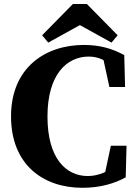

<svg xmlns="http://www.w3.org/2000/svg" viewBox="-20 -894 662 933"><path d="M380.9 18.6C466.8 18.6 537.3 -2.6 590.9 -32.3L594.9 -185.9H518.7L485.1 -29.3L552.1 -44V-95.4C505.2 -59.2 456.4 -38.6 406.6 -38.6C300.8 -38.6 210.7 -124.1 210.7 -327.8C210.7 -532.2 304.6 -619.1 411.4 -619.1C456.5 -619.1 496.7 -601.4 544.3 -558.5V-613.7L477.2 -629.2L511.6 -471.1H587.8L583.8 -626.2C524.4 -658.7 463.5 -675.6 387.9 -675.6C200.1 -675.6 33.6 -565.3 33.6 -328.5C33.6 -94.9 188.3 18.6 380.9 18.6ZM402.2 -874.5H334.1L184.7 -722.5L214.5 -687L415.9 -798.4H320.4L521.9 -687L551.7 -722.5L402.2 -874.5Z"/></svg>

Font: Source Serif Variable
Style: Regular
Weight: 389
Designer: Frank Grießhammer
Foundry: Adobe Systems Incorporated
Version: Version 3.001;hotconv 1.0.111;makeotfexe 2.5.65597